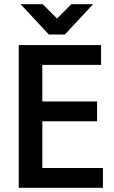

<svg xmlns="http://www.w3.org/2000/svg" viewBox="-20 -908 540 912"><path d="M469 -16H69V-694H460V-600H181V-426H441V-332H181V-110H469ZM212 -744 78 -888H183L251 -820L319 -888H422L288 -744Z"/></svg>

Font: D2Coding ligature
Style: Bold
Weight: 700
Monospace: yes
Designer: Yong-Rak Park; Jeong-Hwan Yoon; Sang-Min Lee;
Foundry: NHN Corporation
Version: Version 1.3.2; Build 20180524